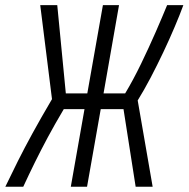

<svg xmlns="http://www.w3.org/2000/svg" viewBox="-54 -713 720 733"><path d="M216.3 0 268.6 -296.4H189.5Q154.8 -237.8 128.4 -188.7Q102.1 -139.6 79.6 -94Q57.1 -48.3 34.7 0H-33.7Q-9.8 -49.8 14.6 -98.6Q39.1 -147.5 70.1 -204.1Q101.1 -260.7 144.5 -334.5L99.6 -693.4H164.6L197.3 -356.4H279.3L338.9 -693.4H400.4L341.3 -356.4H423.8Q454.1 -406.7 484.4 -469.2Q514.6 -531.7 540.8 -591.6Q566.9 -651.4 584 -693.4H646Q632.8 -657.2 613 -610.6Q593.3 -564 569.6 -513.9Q545.9 -463.9 520.8 -416Q495.6 -368.2 471.7 -329.6L528.8 0H463.9L417.5 -296.4H330.6L278.3 0Z"/></svg>

Font: Cascadia Code Light
Style: Italic
Weight: 300
Italic angle: -10°
Monospace: yes
Designer: Aaron Bell
Foundry: Saja Typeworks
Version: Version 2404.023; ttfautohint (v1.8.4)